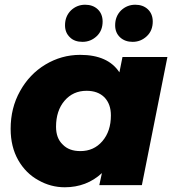

<svg xmlns="http://www.w3.org/2000/svg" viewBox="-20 -783 735 812"><path d="M498 -542H688L580 0H400L411 -51C368 -11 315 9 254 9C214 9 177 -1 142 -21C107 -40 78 -69 57 -106C36 -143 25 -187 25 -238C25 -297 38 -350 65 -398C91 -445 127 -483 172 -510C217 -537 266 -551 319 -551C398 -551 453 -526 485 -477ZM320 -144C358 -144 389 -158 413 -186C437 -214 449 -250 449 -295C449 -327 440 -352 422 -371C403 -390 378 -399 346 -399C308 -399 277 -385 253 -357C229 -329 217 -292 217 -247C217 -215 226 -190 245 -172C263 -153 288 -144 320 -144ZM329 -606C307 -606 289 -612 276 -625C262 -638 255 -655 255 -676C255 -701 263 -722 280 -739C297 -755 317 -763 340 -763C361 -763 379 -757 393 -744C407 -731 414 -713 414 -692C414 -667 406 -646 389 -630C372 -614 352 -606 329 -606ZM541 -606C520 -606 502 -612 488 -625C474 -638 467 -655 467 -676C467 -701 475 -722 492 -739C509 -755 529 -763 552 -763C573 -763 591 -757 605 -744C619 -731 626 -713 626 -692C626 -667 618 -646 601 -630C584 -614 564 -606 541 -606Z"/></svg>

Font: My Font
Style: Italic
Weight: 500
Designer: Julieta Ulanovsky
Foundry: Julieta Ulanovsky
Version: ""